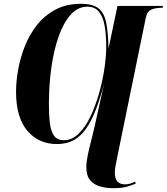

<svg xmlns="http://www.w3.org/2000/svg" viewBox="-20 -745 873 1005"><path d="M573 240Q536 240 504 231Q472 222 452 198.5Q432 175 432 130Q432 102 439.5 66.5Q447 31 457 -7.5Q467 -46 475 -82L525 -308Q499 -209 471.5 -146.5Q444 -84 414 -50.5Q384 -17 350.5 -4Q317 9 278 9Q182 9 123 -60.5Q64 -130 64 -265Q64 -318 75 -380Q86 -442 110 -503Q134 -564 173.5 -614Q213 -664 270 -694.5Q327 -725 403 -725Q466 -725 496 -701Q526 -677 536 -625.5Q546 -574 548 -491L595 -714H833L831 -704H820Q795 -704 772.5 -695Q750 -686 743 -651L595 71Q587 111 584 128Q581 145 581 159Q581 220 635 220Q650 220 663.5 215.5Q677 211 688 206L690 216Q670 225 643 232.5Q616 240 573 240ZM314 -11Q357 -11 392.5 -46Q428 -81 454.5 -137.5Q481 -194 499.5 -260Q518 -326 527 -389.5Q536 -453 536 -501Q536 -564 527.5 -611Q519 -658 497.5 -684Q476 -710 437 -710Q388 -710 350.5 -668.5Q313 -627 287.5 -555.5Q262 -484 249 -392.5Q236 -301 236 -201Q236 -143 241 -100.5Q246 -58 263 -34.5Q280 -11 314 -11Z"/></svg>

Font: Noto Serif Display ExtraCondensed Black
Style: Italic
Weight: 900
Width: 2
Italic angle: -12°
Designer: Monotype Design Team
Foundry: Monotype Imaging Inc.
Version: Version 2.009